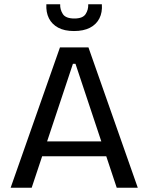

<svg xmlns="http://www.w3.org/2000/svg" viewBox="-20 -883 697 903"><path d="M30 0 262 -660H396L628 0H529L335 -583H323L129 0ZM140 -148V-218H529V-148ZM198 -863H263Q262 -838 275.5 -817Q289 -796 330 -796Q369 -796 382.5 -816.5Q396 -837 395 -863H459Q462 -825 447.5 -796.5Q433 -768 403 -752.5Q373 -737 328 -737Q283 -737 253.5 -753Q224 -769 210 -797Q196 -825 198 -863Z"/></svg>

Font: Bricolage Grotesque
Style: Regular
Weight: 400
Designer: Mathieu Triay
Foundry: Atelier Triay
Version: Version 1.001;gftools[0.9.33.dev8+g029e19f]